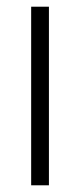

<svg xmlns="http://www.w3.org/2000/svg" viewBox="-20 -553 240 573"><path d="M126 0H73V-533H126Z"/></svg>

Font: Noto Sans Bengali Condensed Light
Style: Regular
Weight: 300
Width: 3
Designer: Jelle Bosma - Monotype Design Team
Foundry: Monotype Imaging Inc.
Version: Version 2.003